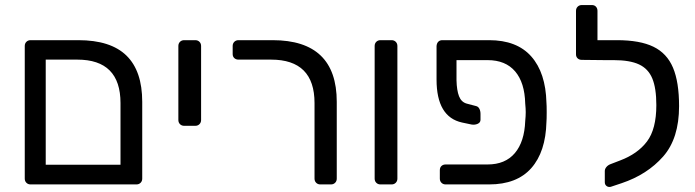

<svg xmlns="http://www.w3.org/2000/svg" viewBox="-20 -730 2753 760"><path d="M78 -23V-548Q78 -558 84.5 -564.5Q91 -571 101 -571H290Q418 -571 480.5 -510Q543 -449 543 -327V-23Q543 -13 536.5 -6.5Q530 0 520 0H101Q91 0 84.5 -6.5Q78 -13 78 -23ZM457 -78V-322Q457 -494 286 -494H161V-78Z M686 -255V-548Q686 -558 692.5 -564.5Q699 -571 709 -571H753Q763 -571 769.5 -564.5Q776 -558 776 -548V-255Q776 -245 769.5 -238.5Q763 -232 753 -232H709Q699 -232 692.5 -238.5Q686 -245 686 -255Z M1225 -23V-322Q1225 -494 1053 -494H924Q914 -494 907.5 -500Q901 -506 901 -516V-548Q901 -558 907.5 -564.5Q914 -571 924 -571H1059Q1313 -571 1313 -327V-23Q1313 -13 1306.5 -6.5Q1300 0 1290 0H1248Q1238 0 1231.5 -6.5Q1225 -13 1225 -23Z M1463 -23V-548Q1463 -558 1469.5 -564.5Q1476 -571 1486 -571H1530Q1540 -571 1546.5 -564.5Q1553 -558 1553 -548V-23Q1553 -13 1546.5 -6.5Q1540 0 1530 0H1486Q1476 0 1469.5 -6.5Q1463 -13 1463 -23Z M1787 -412Q1788 -372 1797 -349Q1806 -326 1827 -320L1865 -310Q1873 -308 1877.5 -299.5Q1882 -291 1882 -279V-256Q1882 -245 1871 -240Q1860 -235 1847 -237L1809 -245Q1708 -267 1708 -415V-548Q1709 -559 1715 -565Q1721 -571 1731 -571H1916Q2026 -571 2083 -506.5Q2140 -442 2143 -324Q2144 -314 2144 -286Q2144 -257 2143 -247Q2140 -129 2083 -64.5Q2026 0 1916 0H1744Q1734 0 1727.5 -6.5Q1721 -13 1721 -23V-56Q1721 -67 1727.5 -73Q1734 -79 1744 -79H1910Q1980 -79 2018 -124Q2056 -169 2059 -251Q2061 -271 2061 -286Q2061 -300 2059 -320Q2057 -403 2019 -447.5Q1981 -492 1910 -492H1787Z M2668 -310Q2668 -182 2605 -110.5Q2542 -39 2441 -5L2399 9Q2397 10 2392 10Q2385 10 2379.5 5Q2374 0 2374 -9V-53Q2374 -61 2380 -68.5Q2386 -76 2396 -80L2435 -95Q2504 -121 2541 -170Q2578 -219 2578 -314Q2578 -381 2562 -419.5Q2546 -458 2509.5 -475Q2473 -492 2409 -492H2378H2375L2283 -493Q2273 -493 2266.5 -499Q2260 -505 2260 -515V-687Q2260 -697 2266.5 -703.5Q2273 -710 2283 -710H2323Q2333 -710 2339 -703.5Q2345 -697 2345 -687V-571H2422Q2513 -571 2566.5 -545Q2620 -519 2644 -462Q2668 -405 2668 -310Z"/></svg>

Font: Hezaedrus
Style: Regular
Weight: 400
Designer: Hubert & Fischer
Foundry: Hubert & Fischer
Version: Version 1.10;September 3, 2019;FontCreator 11.5.0.2425 64-bi